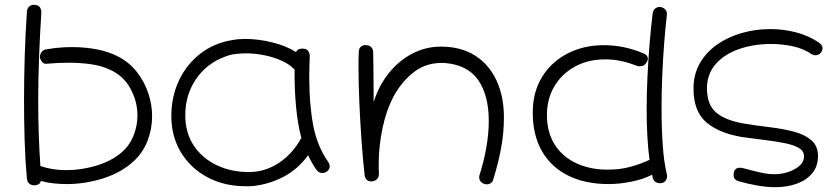

<svg xmlns="http://www.w3.org/2000/svg" viewBox="-20 -693 3473 799"><path d="M119 78Q95 75 92 51Q85 -26 82.5 -109Q80 -192 80 -277Q80 -370 83 -463.5Q86 -557 92 -645Q94 -660 102 -666.5Q110 -673 120 -673Q139 -673 145.5 -663.5Q152 -654 152 -641Q146 -546 142.5 -454Q139 -362 139 -271Q139 -136 148 -2Q197 15 256 15Q318 15 378.5 -3Q439 -21 479 -53Q516 -82 534 -124.5Q552 -167 552 -212Q552 -271 522.5 -325Q493 -379 435 -404Q401 -420 357 -426Q313 -432 266 -432Q244 -432 221.5 -431Q199 -430 178 -428Q164 -425 156 -434.5Q148 -444 146 -454Q146 -467 153.5 -477Q161 -487 175 -488Q226 -497 281 -497Q334 -497 383.5 -487.5Q433 -478 473 -457Q519 -433 550 -393Q581 -353 597 -305.5Q613 -258 613 -209Q613 -156 593.5 -106Q574 -56 534 -20Q483 26 408.5 49.5Q334 73 258 73Q230 73 202.5 70Q175 67 150 60Q147 72 137 75.5Q127 79 119 78Z M1035 81Q1027 82 1018.5 82Q1010 82 1002 82Q913 82 843 44.5Q773 7 733 -59Q693 -125 693 -210Q693 -290 724.5 -357.5Q756 -425 814 -470Q872 -515 951 -527Q962 -529 975 -530Q988 -531 1001 -531Q1055 -531 1113.5 -516.5Q1172 -502 1212 -476Q1217 -487 1228 -489.5Q1239 -492 1246 -490Q1257 -489 1263 -480Q1269 -471 1269 -459Q1268 -436 1267.5 -414Q1267 -392 1267 -370Q1267 -258 1283.5 -171Q1300 -84 1346 -19Q1352 -10 1352 -1Q1352 11 1342.5 19Q1333 27 1322 27Q1307 27 1297 14Q1287 0 1277.5 -17Q1268 -34 1262 -47Q1221 10 1162 41.5Q1103 73 1035 81ZM1015 23Q1083 23 1140.5 -15Q1198 -53 1234 -119Q1219 -175 1212 -249Q1205 -323 1206 -403Q1186 -425 1153 -440Q1120 -455 1081 -463Q1042 -471 1004 -471Q979 -471 957 -468Q935 -465 916 -457Q840 -429 795.5 -363.5Q751 -298 751 -214Q751 -140 786.5 -87Q822 -34 882 -5.5Q942 23 1015 23Z M2006 74Q1993 74 1983.5 65.5Q1974 57 1974 44Q1974 40 1976 34Q1993 -19 2003.5 -77.5Q2014 -136 2014 -190Q2014 -297 1969.5 -360.5Q1925 -424 1829 -431Q1757 -434 1705 -395Q1653 -356 1618 -292Q1587 -233 1571.5 -158Q1556 -83 1556 -12Q1556 -2 1556 8.5Q1556 19 1557 29Q1557 47 1546.5 54.5Q1536 62 1525 62Q1500 62 1497 33Q1490 -30 1484.5 -107.5Q1479 -185 1475.5 -263.5Q1472 -342 1472 -408Q1472 -427 1472 -444Q1472 -461 1473 -476Q1473 -493 1483.5 -500Q1494 -507 1504 -505Q1516 -505 1524.5 -497Q1533 -489 1533 -475Q1534 -436 1534 -407Q1534 -378 1534.5 -347Q1535 -316 1535 -268Q1556 -336 1597.5 -388Q1639 -440 1695 -469.5Q1751 -499 1815 -499Q1898 -499 1956.5 -462Q2015 -425 2046 -358.5Q2077 -292 2077 -205Q2077 -138 2065 -75Q2053 -12 2033 53Q2030 64 2022.5 69Q2015 74 2006 74Z M2513 73Q2415 73 2344 37.5Q2273 2 2235 -64.5Q2197 -131 2197 -224Q2197 -310 2236 -373Q2275 -436 2342 -470.5Q2409 -505 2493 -505Q2578 -505 2660 -470Q2676 -463 2676 -448Q2676 -441 2671 -434Q2662 -417 2642 -417Q2635 -417 2627 -420Q2563 -446 2498 -446Q2427 -446 2372 -415.5Q2317 -385 2286.5 -333Q2256 -281 2256 -214Q2256 -143 2288 -92Q2320 -41 2377.5 -14Q2435 13 2509 13Q2562 13 2606 0.5Q2650 -12 2683 -28Q2677 -71 2674 -124.5Q2671 -178 2671 -236Q2671 -305 2674.5 -376Q2678 -447 2683.5 -514Q2689 -581 2696 -637Q2698 -651 2706.5 -657.5Q2715 -664 2725 -664Q2737 -664 2747 -655Q2757 -646 2755 -630Q2749 -578 2744 -514Q2739 -450 2736 -380.5Q2733 -311 2733 -243Q2733 -161 2738 -89Q2743 -17 2755 32Q2756 35 2756 41Q2756 50 2750 58.5Q2744 67 2733 69Q2703 72 2696 46L2694 34Q2657 53 2607.5 63Q2558 73 2513 73Z M3207 86Q3170 86 3131 79Q3092 72 3053 61Q3033 55 3033 36Q3033 5 3059 5Q3065 5 3069 6Q3118 19 3147.5 25.5Q3177 32 3202 32Q3233 32 3261 22.5Q3289 13 3307.5 -3.5Q3326 -20 3326 -42Q3326 -65 3304 -77.5Q3282 -90 3245 -97.5Q3208 -105 3161.5 -110.5Q3115 -116 3066 -123Q2969 -140 2917.5 -185.5Q2866 -231 2866 -325Q2866 -384 2892.5 -430Q2919 -476 2964 -507.5Q3009 -539 3066.5 -555.5Q3124 -572 3186 -572Q3241 -572 3294 -558Q3347 -544 3389 -515Q3403 -505 3403 -493Q3403 -484 3397 -475Q3392 -468 3385.5 -465.5Q3379 -463 3373 -463Q3365 -463 3357 -468Q3323 -491 3279 -500.5Q3235 -510 3189 -510Q3117 -510 3056 -489Q2995 -468 2958.5 -426.5Q2922 -385 2922 -325Q2922 -257 2960.5 -224.5Q2999 -192 3075 -179Q3130 -170 3184.5 -163.5Q3239 -157 3284 -145Q3329 -133 3356.5 -109.5Q3384 -86 3384 -43Q3384 -1 3360 28Q3336 57 3295.5 71.5Q3255 86 3207 86Z"/></svg>

Font: Hachi Maru Pop
Style: Regular
Weight: 400
Designer: Nontynet
Foundry: Nontynet
Version: Version 1.300